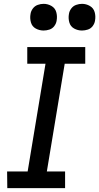

<svg xmlns="http://www.w3.org/2000/svg" viewBox="-20 -980 517 1000"><path d="M18 0H319V-87H224L317 -648H424V-735H122V-648H217L124 -87H17ZM407 -821Q422 -821 437.5 -826Q453 -831 463 -844.5Q473 -858 475 -873Q479 -896 473 -917Q467 -938 448 -949Q429 -960 407 -960Q392 -960 376.5 -954.5Q361 -949 351 -935.5Q341 -922 339 -907Q335 -885 341 -863.5Q347 -842 366 -831.5Q385 -821 407 -821ZM207 -821Q222 -821 237.5 -826Q253 -831 263 -844.5Q273 -858 275 -873Q279 -896 273 -917Q267 -938 248 -949Q229 -960 207 -960Q192 -960 176.5 -954.5Q161 -949 151 -935.5Q141 -922 139 -907Q135 -885 141 -863.5Q147 -842 166 -831.5Q185 -821 207 -821Z"/></svg>

Font: Iosevka Sparkle Medium Oblique
Style: Regular
Weight: 500
Italic angle: -9°
Designer: Belleve Invis
Foundry: Belleve Invis
Version: Version 4.5.0; ttfautohint (v1.8.3)